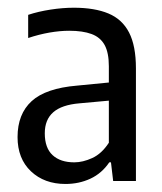

<svg xmlns="http://www.w3.org/2000/svg" viewBox="-20 -767 414 490"><path d="M147.1 -297.5Q93.1 -297.5 58.9 -329.9Q24.8 -362.2 24.8 -417.1Q24.8 -476 60.8 -508.9Q96.8 -541.8 176.6 -548.5L274.1 -558L283.8 -512.5L182.8 -503.3Q137.6 -499.5 116 -480.6Q94.3 -461.7 94.3 -426.8Q94.3 -389.4 114.3 -371Q134.2 -352.7 169.6 -352.7Q191.4 -352.7 215.5 -363.7Q239.5 -374.7 257.8 -402.7V-598Q257.8 -632.4 247 -652.2Q236.1 -671.9 213.6 -680.2Q191.2 -688.5 156.6 -688.5Q133.3 -688.5 106.4 -683.9Q79.5 -679.2 51.9 -670V-729.1Q77.7 -737.7 109 -742.5Q140.2 -747.3 168.4 -747.3Q221.4 -747.3 256.7 -732.6Q292 -717.8 309.4 -684Q326.9 -650.1 326.9 -592.4V-305H268.8L263.2 -352.7H258.9Q239.9 -324.6 210.7 -311Q181.6 -297.5 147.1 -297.5Z"/></svg>

Font: Encode Sans Condensed Thin
Style: Regular
Weight: 100
Width: 3
Designer: Multiple Designers
Foundry: Impallari Type
Version: Version 3.002